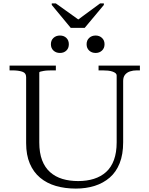

<svg xmlns="http://www.w3.org/2000/svg" viewBox="-20 -1094 875 1124"><path d="M394 -931H476L588 -1065V-1074H566L426 -971H451L307 -1074H283V-1065ZM210 -260Q210 -199 226.5 -156Q243 -113 273.5 -86Q304 -59 345.5 -46.5Q387 -34 438 -34Q488 -34 529.5 -47Q571 -60 601 -87Q631 -114 647 -157.5Q663 -201 663 -261V-652Q663 -660 656.5 -665.5Q650 -671 638.5 -675Q627 -679 612.5 -680.5Q598 -682 581 -682H557V-710H799V-682H781Q759 -682 741 -676Q723 -670 712 -656.5Q701 -643 701 -620V-261Q701 -190 680.5 -138.5Q660 -87 622.5 -54.5Q585 -22 534.5 -6Q484 10 424 10Q360 10 307 -5.5Q254 -21 215 -53.5Q176 -86 154.5 -136.5Q133 -187 133 -256V-642Q133 -667 110 -674.5Q87 -682 52 -682H36V-710H307V-682H291Q277 -682 262.5 -681.5Q248 -681 236.5 -679Q225 -677 217.5 -675Q210 -673 210 -670ZM383 -835Q383 -812 368.5 -798Q354 -784 331 -784Q308 -784 293 -798Q278 -812 278 -835Q278 -858 293 -872Q308 -886 331 -886Q354 -886 368.5 -872Q383 -858 383 -835ZM592 -835Q592 -812 577 -798Q562 -784 540 -784Q517 -784 502 -798Q487 -812 487 -835Q487 -858 502 -872Q517 -886 540 -886Q562 -886 577 -872Q592 -858 592 -835Z"/></svg>

Font: Roboto Serif 120pt Expanded Light
Style: Regular
Weight: 300
Width: 7
Designer: Greg Gazdowicz
Foundry: Commercial Type
Version: Version 1.008